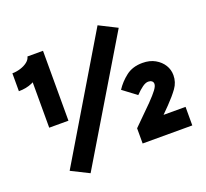

<svg xmlns="http://www.w3.org/2000/svg" viewBox="-130 -867 1155 1079"><g transform="rotate(-20 447.5 -327.0)"><path d="M104 -597 137 -564Q129 -545 94 -529.5Q59 -514 14 -514V-621Q38 -621 62.5 -628.5Q87 -636 104.5 -649.5Q122 -663 126 -681H219V-263H104ZM235 57 129 4 556 -711 663 -657ZM861 -302Q861 -260 836.5 -226Q812 -192 774 -153L693 -71L676 -111H864V0H567V-91L679 -202Q713 -237 728.5 -258Q744 -279 744 -292Q744 -304 735.5 -310Q727 -316 715 -316Q699 -316 679.5 -302Q660 -288 637 -264L556 -325Q582 -365 621.5 -395.5Q661 -426 720 -426Q764 -426 795.5 -408Q827 -390 844 -362.5Q861 -335 861 -302Z"/></g></svg>

Font: Gabarito ExtraBold
Style: Regular
Weight: 800
Designer: Leandro Assis / Alvaro Franca / Felipe Casaprima
Foundry: Naipe Foundry
Version: Version 1.000